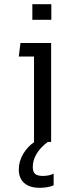

<svg xmlns="http://www.w3.org/2000/svg" viewBox="-20 -680 336 920"><path d="M226 -660H135V-585H226ZM187 163C154 163 137 154 137 120C137 77 162 35 209 0H225V-474H78L70 -409H143V0H145C101 30 70 80 70 132C70 195 115 220 169 220C193 220 221 216 237 208V152C225 159 204 163 187 163Z"/></svg>

Font: Kanit Light
Style: Regular
Weight: 300
Designer: Katatrad Team
Foundry: CadsonDemak
Version: Version 1.000;PS 001.000;hotconv 1.0.88;makeotf.lib2.5.64775